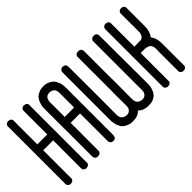

<svg xmlns="http://www.w3.org/2000/svg" viewBox="-91 -1373 2149 2149"><g transform="rotate(-45 983.5 -299.0)"><path d="M384 95V99V121V156Q384 161 383.5 167.5Q383 174 371 185.5Q359 197 336 197Q331 197 324 195.5Q317 194 305 184Q293 174 293 156V121V-287H291H289H287H265H136V155Q136 160 135.5 167Q135 174 123 185.5Q111 197 88 197Q83 197 76 195.5Q69 194 57 184Q45 174 45 156V121V-693V-707V-754Q45 -772 55.5 -782Q66 -792 77 -794L88 -795Q111 -795 123 -784.5Q135 -774 136 -764V-753V-380H293V-693V-707V-754Q293 -772 303.5 -782Q314 -792 325 -794L336 -795Q359 -795 371 -784.5Q383 -774 384 -764V-753V-719V-698V-693V-652V54Z M719 -381V-612Q719 -640 709.5 -658.5Q700 -677 685 -684Q670 -691 661 -693Q652 -695 643 -695H641Q618 -695 602 -685.5Q586 -676 580 -661.5Q574 -647 571.5 -636Q569 -625 569 -614L570 -608V-380ZM643 -793H647Q660 -793 675 -791Q690 -789 716 -778Q742 -767 761.5 -748.5Q781 -730 796 -691.5Q811 -653 811 -602V147Q811 167 802 178.5Q793 190 785.5 192.5Q778 195 770 195H768Q746 195 734 184Q722 173 721 162L719 151V-287H570V151Q571 156 570 163.5Q569 171 557 183Q545 195 521 195H520Q513 195 505 193.5Q497 192 486.5 182Q476 172 476 154L475 144L474 -600V-607Q474 -623 476 -640.5Q478 -658 488 -687.5Q498 -717 514.5 -738.5Q531 -760 564.5 -776.5Q598 -793 643 -793Z M1196 -794H1197Q1218 -794 1229.5 -783Q1241 -772 1242 -761L1244 -750V-312H1245V-194L1244 13Q1244 41 1254.5 60Q1265 79 1281 86Q1297 93 1306.5 95Q1316 97 1324 97H1325Q1353 97 1370 81Q1387 65 1390.5 50Q1394 35 1394 19V9V-194V-343V-750Q1393 -755 1394 -762.5Q1395 -770 1407 -782Q1419 -794 1443 -794H1444Q1451 -794 1459 -792.5Q1467 -791 1477.5 -781Q1488 -771 1488 -753V-743L1491 1V13Q1491 30 1489 48.5Q1487 67 1477.5 94.5Q1468 122 1453 142.5Q1438 163 1407.5 178.5Q1377 194 1336 194Q1330 195 1321 195Q1246 195 1200 148Q1159 194 1088 194Q1082 195 1073 195Q1056 195 1038.5 192Q1021 189 995.5 177.5Q970 166 951 147Q932 128 918.5 90.5Q905 53 905 3V-746Q905 -766 914 -777.5Q923 -789 930.5 -791.5Q938 -794 946 -794H949Q971 -794 983 -783Q995 -772 996 -761L997 -750L998 -312V-194L997 13Q997 41 1007.5 60Q1018 79 1034 86Q1050 93 1059.5 95Q1069 97 1077 97H1078Q1106 97 1123 81Q1140 65 1143.5 50Q1147 35 1147 19V9L1146 -194H1147V-343V-750Q1146 -754 1146.5 -760.5Q1147 -767 1156.5 -779Q1166 -791 1186 -793Q1192 -794 1196 -794Z M1831 -754Q1831 -772 1842 -782Q1853 -792 1864 -794L1875 -795Q1898 -795 1909.5 -784.5Q1921 -774 1922 -764V-753V-693V-601V-596V-480V-467Q1922 -379 1880 -329Q1922 -280 1922 -191V-190V-71V93V154Q1922 159 1921.5 165.5Q1921 172 1909.5 183.5Q1898 195 1875 195Q1870 195 1862.5 193.5Q1855 192 1843 182Q1831 172 1831 154V-32V-86V-105V-151Q1831 -160 1831.5 -176Q1832 -192 1832 -201Q1832 -228 1821.5 -247Q1811 -266 1794.5 -273Q1778 -280 1767.5 -282.5Q1757 -285 1748 -285H1677V-128V-16V-11V51V94V155Q1677 160 1676.5 166.5Q1676 173 1664 184.5Q1652 196 1629 196Q1624 196 1616.5 194.5Q1609 193 1597 183Q1585 173 1585 155V120V94V-11V-137V-243V-356V-461V-594V-693V-754Q1585 -772 1596 -782Q1607 -792 1618 -794L1629 -795Q1652 -795 1664 -784.5Q1676 -774 1676 -764L1677 -753V-693V-594V-386H1735Q1775 -387 1784 -387Q1807 -395 1819 -416Q1831 -437 1832 -454V-472Z"/></g></svg>

Font: Soda Fountain
Style: Regular
Weight: 400
Version: Version 1.0